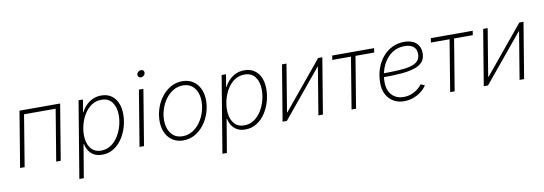

<svg xmlns="http://www.w3.org/2000/svg" viewBox="-65 -1189 5253 1854"><g transform="rotate(-10 2561.5 -262.0)"><path d="M534.2 -545.9 443.8 0H399.4L482.9 -503.9H172.9L89.8 0H45.4L135.7 -545.9Z M590.3 204.1 714.8 -545.9H757.8L737.3 -423.8H740.7Q758.8 -459.5 787.4 -489Q815.9 -518.6 853.8 -535.9Q891.6 -553.2 937.5 -553.2Q994.1 -553.2 1034.2 -526.4Q1074.2 -499.5 1095.5 -451.2Q1116.7 -402.8 1116.7 -338.9Q1116.7 -277.3 1098.6 -215.1Q1080.6 -152.8 1046.1 -101.6Q1011.7 -50.3 962.2 -19.3Q912.6 11.7 850.1 11.7Q802.7 11.7 770.3 -6.3Q737.8 -24.4 718.8 -54.7Q699.7 -85 692.9 -120.1H688.5L634.3 204.1ZM846.7 -29.3Q899.9 -29.3 941.7 -57.1Q983.4 -85 1012.7 -130.6Q1042 -176.3 1057.1 -230.5Q1072.3 -284.7 1072.3 -337.4Q1072.3 -414.6 1036.9 -463.4Q1001.5 -512.2 932.6 -512.2Q878.9 -512.2 837.2 -484.9Q795.4 -457.5 766.4 -412.1Q737.3 -366.7 722.2 -312.5Q707 -258.3 707 -204.6Q707 -127 742.9 -78.1Q778.8 -29.3 846.7 -29.3Z M1216.3 0 1306.6 -545.9H1350.6L1260.3 0ZM1346.7 -658.7Q1332.5 -658.7 1323.7 -668.9Q1314.9 -679.2 1316.9 -693.4Q1319.3 -708 1331.8 -718Q1344.2 -728 1358.4 -728Q1373.5 -728 1382.1 -718Q1390.6 -708 1388.7 -693.4Q1386.2 -679.2 1374 -668.9Q1361.8 -658.7 1346.7 -658.7Z M1645 11.7Q1585.4 11.7 1541.7 -16.6Q1498 -44.9 1474.1 -95.2Q1450.2 -145.5 1450.2 -210.9Q1450.2 -274.4 1470.5 -335.2Q1490.7 -396 1528.6 -445.3Q1566.4 -494.6 1618.2 -523.9Q1669.9 -553.2 1732.9 -553.2Q1792 -553.2 1835.7 -525.1Q1879.4 -497.1 1903.3 -447Q1927.2 -397 1927.2 -330.6Q1927.2 -267.6 1906.7 -206.5Q1886.2 -145.5 1848.6 -96.2Q1811 -46.9 1759.3 -17.6Q1707.5 11.7 1645 11.7ZM1646 -29.3Q1699.7 -29.3 1743.2 -56.2Q1786.6 -83 1817.9 -126.7Q1849.1 -170.4 1866 -223.6Q1882.8 -276.9 1882.8 -329.6Q1882.8 -382.8 1865.2 -423.8Q1847.7 -464.8 1813.7 -488.5Q1779.8 -512.2 1731.4 -512.2Q1679.7 -512.2 1636.5 -486.6Q1593.3 -460.9 1561.3 -417.5Q1529.3 -374 1511.7 -320.6Q1494.1 -267.1 1494.1 -211.9Q1494.1 -132.3 1533.9 -80.8Q1573.7 -29.3 1646 -29.3Z M1993.2 204.1 2117.7 -545.9H2160.6L2140.1 -423.8H2143.6Q2161.6 -459.5 2190.2 -489Q2218.8 -518.6 2256.6 -535.9Q2294.4 -553.2 2340.3 -553.2Q2397 -553.2 2437 -526.4Q2477.1 -499.5 2498.3 -451.2Q2519.5 -402.8 2519.5 -338.9Q2519.5 -277.3 2501.5 -215.1Q2483.4 -152.8 2449 -101.6Q2414.6 -50.3 2365 -19.3Q2315.4 11.7 2252.9 11.7Q2205.6 11.7 2173.1 -6.3Q2140.6 -24.4 2121.6 -54.7Q2102.5 -85 2095.7 -120.1H2091.3L2037.1 204.1ZM2249.5 -29.3Q2302.7 -29.3 2344.5 -57.1Q2386.2 -85 2415.5 -130.6Q2444.8 -176.3 2460 -230.5Q2475.1 -284.7 2475.1 -337.4Q2475.1 -414.6 2439.7 -463.4Q2404.3 -512.2 2335.4 -512.2Q2281.7 -512.2 2240 -484.9Q2198.2 -457.5 2169.2 -412.1Q2140.1 -366.7 2125 -312.5Q2109.9 -258.3 2109.9 -204.6Q2109.9 -127 2145.8 -78.1Q2181.6 -29.3 2249.5 -29.3Z M3014.6 0H2970.2L3046.9 -463.9H3043.5L2660.6 0H2619.1L2709.5 -545.9H2753.4L2676.8 -81.1H2680.7L3064 -545.9H3105Z M3295.4 0 3378.4 -503.9H3195.3L3202.1 -545.9H3612.8L3606 -503.9H3422.9L3339.4 0Z M3811.5 9.3Q3752 9.3 3706.8 -17.3Q3661.6 -43.9 3636.7 -91.6Q3611.8 -139.2 3611.8 -202.1Q3611.8 -277.8 3633.8 -342.3Q3655.8 -406.7 3695.8 -454.6Q3735.8 -502.4 3789.8 -528.8Q3843.8 -555.2 3907.2 -555.2Q3957.5 -555.2 3992.9 -538.8Q4028.3 -522.5 4047.1 -491.5Q4065.9 -460.4 4065.9 -417Q4065.9 -364.7 4038.3 -332.5Q4010.7 -300.3 3957 -283Q3903.3 -265.6 3825 -259.5Q3746.6 -253.4 3645 -253.4L3648.9 -290.5Q3739.3 -290.5 3808.8 -294.4Q3878.4 -298.3 3925.5 -310.8Q3972.7 -323.2 3997.1 -348.6Q4021.5 -374 4021.5 -417Q4021.5 -464.4 3991.2 -489.3Q3960.9 -514.2 3904.3 -514.2Q3846.2 -514.2 3800 -489Q3753.9 -463.9 3721.4 -420.2Q3689 -376.5 3671.9 -320.6Q3654.8 -264.6 3654.8 -202.6Q3654.8 -152.3 3673.6 -113.8Q3692.4 -75.2 3728 -53.5Q3763.7 -31.7 3813.5 -31.7Q3868.2 -31.7 3916.3 -57.4Q3964.4 -83 3994.6 -124L4033.7 -106.9Q3998.5 -54.7 3938.7 -22.7Q3878.9 9.3 3811.5 9.3Z M4262.2 0 4345.2 -503.9H4162.1L4168.9 -545.9H4579.6L4572.8 -503.9H4389.6L4306.2 0Z M4987.3 0H4942.9L5019.5 -463.9H5016.1L4633.3 0H4591.8L4682.1 -545.9H4726.1L4649.4 -81.1H4653.3L5036.6 -545.9H5077.6Z"/></g></svg>

Font: Inter ExtraLight
Style: Italic
Weight: 250
Italic angle: -9.3988°
Designer: Rasmus Andersson
Foundry: rsms
Version: Version 4.001;git-66647c0bb